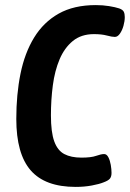

<svg xmlns="http://www.w3.org/2000/svg" viewBox="-20 -727 510 754"><path d="M277 7Q157 7 100.5 -58Q44 -123 44 -260Q44 -356 60.5 -437.5Q77 -519 114 -579.5Q151 -640 210.5 -673.5Q270 -707 356 -707Q384 -707 408.5 -703Q433 -699 448 -694Q462 -689 466 -681Q470 -673 470 -660Q470 -644 465 -626Q460 -608 451 -595Q442 -582 431 -582Q420 -582 399.5 -587.5Q379 -593 349 -593Q299 -593 266 -566Q233 -539 214 -494Q195 -449 187.5 -392Q180 -335 180 -274Q180 -208 193 -172Q206 -136 232.5 -122Q259 -108 300 -108Q338 -108 357.5 -115Q377 -122 389 -122Q399 -122 405.5 -109.5Q412 -97 415 -79.5Q418 -62 418 -48Q418 -34 412 -26Q406 -18 387 -11Q370 -4 340.5 1.5Q311 7 277 7Z"/></svg>

Font: Asap Condensed Condensed SemiBold
Style: Italic
Weight: 600
Width: 3
Italic angle: -6°
Designer: Pablo Cosgaya
Foundry: Omnibus-Type
Version: Version 3.001; ttfautohint (v1.8.4.7-5d5b)